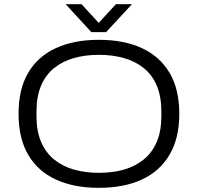

<svg xmlns="http://www.w3.org/2000/svg" viewBox="-20 -889 949 921"><path d="M454 12Q334 12 247.5 -28Q161 -68 115 -147Q69 -226 69 -343Q69 -461 115 -539.5Q161 -618 247.5 -658Q334 -698 454 -698Q575 -698 661 -658Q747 -618 793.5 -539.5Q840 -461 840 -343Q840 -226 793.5 -147Q747 -68 661 -28Q575 12 454 12ZM454 -60Q520 -60 574.5 -75.5Q629 -91 669.5 -124Q710 -157 732 -208.5Q754 -260 754 -332V-354Q754 -426 732 -478Q710 -530 669.5 -562.5Q629 -595 574.5 -610.5Q520 -626 454 -626Q389 -626 334.5 -610.5Q280 -595 239.5 -562.5Q199 -530 177 -478Q155 -426 155 -354V-332Q155 -260 177 -208.5Q199 -157 239.5 -124Q280 -91 334.5 -75.5Q389 -60 454 -60ZM295 -869H371L472 -759L434 -758L536 -869H613L489 -735H418Z"/></svg>

Font: Archivo SemiExpanded Light
Style: Regular
Weight: 300
Width: 6
Designer: Hector Gatti
Foundry: Omnibus-Type
Version: Version 2.001